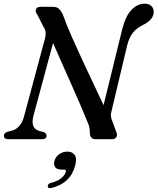

<svg xmlns="http://www.w3.org/2000/svg" viewBox="-20 -736 833 1015"><path d="M156 -121Q148.5 -90.5 155.8 -70.8Q163 -51 189.5 -43L208.5 -38.5Q226 -33 226 -18.5Q226 0 201.5 0H26Q0.5 0 0.5 -18.5Q0.5 -34 22 -40L43.5 -45.5Q65.5 -51 82.8 -71Q100 -91 108 -124L217 -529.5Q228.5 -570 209 -596L177 -659.5Q165.5 -672.5 170 -686.2Q174.5 -700 194 -700H259.5Q280 -700 290.5 -690.2Q301 -680.5 311.5 -661Q330.5 -607.5 357.8 -545.5Q385 -483.5 415 -419Q445 -354.5 474.2 -293.2Q503.5 -232 527.5 -180L627.5 -587Q645 -653 676 -684.8Q707 -716.5 745 -716.5Q766 -716.5 779.5 -704.8Q793 -693 792.5 -672.5Q792 -632.5 737 -604.5Q703.5 -588.5 683.8 -564.5Q664 -540.5 653 -499L570 -150.5Q566 -137 566 -126.2Q566 -115.5 572 -100.5L594.5 -39Q602 -22.5 595.2 -11.2Q588.5 0 571.5 0H487Q454.5 0 455 -35.5Q455 -52 451.8 -65.5Q448.5 -79 440 -97Q427.5 -129 407.2 -176Q387 -223 362.2 -278.8Q337.5 -334.5 311.2 -393.5Q285 -452.5 260.5 -508.5ZM305 160.5Q280.5 160.5 271.5 147.5Q262.5 134.5 267.5 115.5Q273.5 93 293 79.2Q312.5 65.5 335.5 65.5Q362.5 65.5 375 83.2Q387.5 101 377.5 138.5Q353 233 252.5 257.5Q232.5 262 232.5 248Q232.5 234.5 250.5 230.5Q285.5 221.5 304.8 205Q324 188.5 328 172Q331 160.5 318.5 160.5Z"/></svg>

Font: Fraunces 9pt
Style: Italic
Weight: 400
Italic angle: -16°
Version: Version 1.000;[b76b70a41]